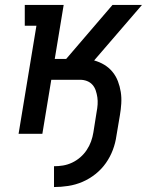

<svg xmlns="http://www.w3.org/2000/svg" viewBox="-20 -540 640 775"><path d="M198 215V131Q216 131 234.5 128Q253 125 271 116.5Q289 108 304 95Q319 82 330 65.5Q341 49 347.5 31Q354 13 357 -6L370 -88Q373 -103 374 -118Q375 -133 373 -147Q371 -161 366.5 -174.5Q362 -188 353 -198Q344 -208 331 -213Q318 -218 303 -218H187L151 0H55L127 -436H80V-520H237L201 -302H247L434 -520H553L360 -296Q382 -290 401 -278.5Q420 -267 434 -250Q448 -233 456 -212Q464 -191 467.5 -168.5Q471 -146 469.5 -122Q468 -98 464 -75L450 8Q446 37 435.5 65Q425 93 407.5 118Q390 143 365.5 162.5Q341 182 313 194Q285 206 255.5 210.5Q226 215 198 215Z"/></svg>

Font: Iosevka Etoile Medium
Style: Italic
Weight: 500
Italic angle: -9°
Designer: Belleve Invis
Foundry: Belleve Invis
Version: Version 22.1.2; ttfautohint (v1.8.4)